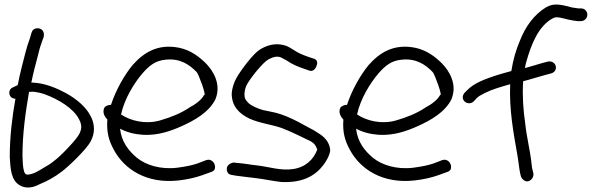

<svg xmlns="http://www.w3.org/2000/svg" viewBox="-20 -766 2628 846"><path d="M37 -333C41 -332 43 -331 48 -331C34 -253 23 -164 23 -75V-74C26 -24 28 29 68 51C98 68 130 59 156 45C189 32 222 13 251 -9C280 -30 361 -108 379 -142C389 -161 394 -179 394 -198C394 -217 389 -238 378 -257C357 -298 312 -333 270 -356C231 -377 178 -400 125 -402H118C126 -442 137 -484 147 -521C152 -541 156 -559 163 -576V-577L173 -605V-606C174 -612 174 -619 171 -626C164 -642 145 -644 133 -639C127 -636 122 -632 119 -622L111 -595C104 -576 97 -555 92 -534C81 -490 68 -444 59 -395C59 -394 59 -394 58 -391L37 -381C14 -372 17 -340 37 -333ZM108 -361C112 -361 117 -362 124 -362C139 -361 159 -357 179 -350C237 -328 303 -290 328 -241C335 -228 338 -217 338 -207C338 -197 335 -187 329 -175C323 -164 307 -143 280 -115C253 -86 232 -67 217 -56C202 -44 188 -35 173 -27C150 -13 130 0 106 3H105C92 5 87 -2 83 -24C80 -41 80 -62 79 -80C79 -179 93 -274 108 -361Z M440 -292C429 -269 443 -250 453 -239C449 -184 459 -148 481 -107C528 -19 627 45 768 29C810 24 843 16 871 6L910 -8C918 -10 922 -15 925 -18C935 -41 915 -68 891 -61H890L851 -46C828 -38 799 -32 761 -27C687 -18 622 -39 583 -71C546 -102 515 -142 509 -199C537 -184 569 -175 609 -172C675 -168 733 -189 778 -209C837 -235 902 -272 930 -330V-331C955 -394 921 -452 888 -486C858 -516 821 -544 772 -555C673 -576 610 -531 564 -479C527 -434 490 -368 469 -304C453 -304 443 -296 440 -292ZM513 -262 514 -264C528 -329 570 -399 608 -443C637 -476 664 -499 710 -503C775 -510 816 -480 847 -448C855 -439 892 -341 879 -347C867 -325 841 -306 814 -292V-291H813C777 -267 733 -249 684 -235C620 -217 554 -234 513 -262Z M1435 -106C1431 -143 1407 -165 1380 -181C1370 -188 1357 -196 1342 -203C1328 -210 1313 -219 1296 -228C1263 -245 1227 -262 1187 -271L1139 -281C1117 -287 1087 -300 1075 -312C1063 -324 1057 -331 1057 -352C1058 -361 1059 -372 1064 -385C1068 -396 1083 -419 1108 -450C1133 -480 1152 -499 1164 -505C1184 -515 1200 -520 1218 -513L1244 -499C1265 -484 1292 -472 1320 -463L1340 -456C1358 -447 1372 -463 1376 -480C1380 -490 1378 -505 1358 -509L1337 -516C1324 -521 1312 -525 1302 -530C1282 -539 1266 -553 1242 -564H1241C1203 -577 1169 -571 1136 -554C1114 -543 1091 -519 1064 -484C1037 -449 1020 -422 1013 -404C1006 -386 1002 -369 1001 -354C1001 -295 1037 -264 1078 -244C1123 -223 1175 -218 1221 -202C1263 -186 1311 -162 1350 -143C1366 -133 1371 -126 1378 -107C1362 -64 1327 -29 1271 -21C1217 -13 1166 -31 1114 -37C1084 -40 1055 -46 1026 -48L1008 -50C1007 -50 994 -46 990 -42C976 -32 977 -14 985 -3C989 1 994 4 1002 5L1019 8C1047 11 1077 16 1108 19C1143 23 1183 32 1220 36H1221C1312 40 1368 10 1405 -39C1417 -55 1433 -81 1435 -104Z M1480 -292C1469 -269 1483 -250 1493 -239C1489 -184 1499 -148 1521 -107C1568 -19 1667 45 1808 29C1850 24 1883 16 1911 6L1950 -8C1958 -10 1962 -15 1965 -18C1975 -41 1955 -68 1931 -61H1930L1891 -46C1868 -38 1839 -32 1801 -27C1727 -18 1662 -39 1623 -71C1586 -102 1555 -142 1549 -199C1577 -184 1609 -175 1649 -172C1715 -168 1773 -189 1818 -209C1877 -235 1942 -272 1970 -330V-331C1995 -394 1961 -452 1928 -486C1898 -516 1861 -544 1812 -555C1713 -576 1650 -531 1604 -479C1567 -434 1530 -368 1509 -304C1493 -304 1483 -296 1480 -292ZM1553 -262 1554 -264C1568 -329 1610 -399 1648 -443C1677 -476 1704 -499 1750 -503C1815 -510 1856 -480 1887 -448C1895 -439 1932 -341 1919 -347C1907 -325 1881 -306 1854 -292V-291H1853C1817 -267 1773 -249 1724 -235C1660 -217 1594 -234 1553 -262Z M2285 -408C2321 -417 2363 -431 2380 -435C2390 -438 2399 -440 2410 -443C2443 -454 2432 -500 2395 -495L2365 -487C2348 -482 2326 -475 2293 -466C2294 -472 2296 -483 2298 -490C2321 -573 2353 -651 2415 -685C2422 -688 2427 -690 2431 -690C2438 -690 2446 -689 2454 -687C2473 -682 2502 -675 2525 -673H2540C2555 -673 2568 -686 2568 -701C2568 -716 2557 -729 2540 -729H2528L2501 -733C2481 -738 2456 -746 2431 -746C2417 -746 2403 -743 2388 -735C2334 -703 2295 -649 2271 -587C2254 -548 2241 -503 2233 -453C2212 -447 2189 -441 2170 -435C2121 -419 2070 -401 2040 -370L2026 -356C2022 -351 2019 -344 2019 -337C2019 -322 2033 -311 2047 -311C2055 -311 2062 -314 2067 -319L2081 -334C2086 -340 2098 -347 2116 -356C2145 -371 2186 -383 2228 -395C2223 -284 2243 -177 2259 -87C2264 -61 2267 -26 2272 -2L2275 10C2277 18 2283 24 2287 27C2308 45 2335 20 2330 -3L2327 -15C2325 -21 2323 -32 2322 -46C2315 -109 2301 -158 2294 -224C2286 -277 2281 -344 2285 -405Z"/></svg>

Font: Stray Cat
Style: Bd
Weight: 700
Version: Version 1.0